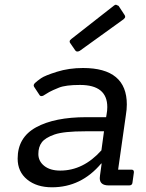

<svg xmlns="http://www.w3.org/2000/svg" viewBox="-20 -788 620 816"><path d="M529 0H442Q404 0 404 -31Q404 -36 405 -42L412 -93H410Q325 8 201 8Q136 8 95.5 -25Q55 -58 55 -114Q55 -204 133.5 -247Q212 -290 347 -290H431L433 -302Q436 -318 436 -333Q436 -427 320 -427Q259 -427 230.5 -415.5Q202 -404 189.5 -397Q177 -390 170.5 -385.5Q164 -381 163 -381Q152 -377 148 -384L125 -419Q120 -427 129 -435.5Q138 -444 154.5 -455.5Q171 -467 222 -483Q273 -499 333 -499Q519 -499 519 -344Q519 -323 515 -299L482 -67H539Q550 -67 549 -55L543 -12Q542 0 529 0ZM343 -230Q251 -230 212 -216.5Q173 -203 158 -183.5Q143 -164 143 -133.5Q143 -103 168 -83Q193 -63 236 -63Q334 -63 411 -149L422 -230ZM319 -572Q314 -569 308.5 -569Q303 -569 299 -575L279 -604Q276 -607 276 -612Q276 -617 284 -623L464 -764Q469 -768 473 -768L484 -763L509 -725Q512 -721 512 -716.5Q512 -712 505 -706Z"/></svg>

Font: Sanchez
Style: Italic
Weight: 400
Designer: Daniel Hernández
Foundry: LatinoType
Version: Version 1.001